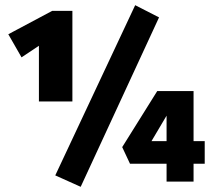

<svg xmlns="http://www.w3.org/2000/svg" viewBox="-20 -700 823 740"><path d="M130 -309V-585L212 -578L63 -479L12 -568L181 -658H259V-309ZM291 20 193 -24 501 -680 593 -633ZM451 -133 586 -349H726V0H622V-327L661 -320L536 -109L487 -156H769V-69H481Z"/></svg>

Font: Ysabeau Infant Black
Style: Regular
Weight: 900
Designer: Christian Thalmann (Catharsis Fonts)
Version: Version 2.001;gftools[0.9.30]; featfreeze: ss01,ss02,lnum